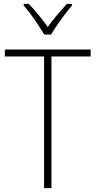

<svg xmlns="http://www.w3.org/2000/svg" viewBox="-20 -969 493 989"><path d="M245 0H207V-678H5V-714H447V-678H245ZM208 -791Q195 -813 176.5 -841Q158 -869 138 -895.5Q118 -922 102 -941V-949H128Q153 -924 179 -891.5Q205 -859 226 -830Q247 -860 272.5 -890Q298 -920 324 -949H351V-941Q334 -921 313.5 -894Q293 -867 274.5 -840Q256 -813 243 -791Z"/></svg>

Font: Noto Sans Ethiopic SemiCondensed ExtraLight
Style: Regular
Weight: 200
Width: 4
Designer: Monotype Design Team
Foundry: Monotype Imaging Inc.
Version: Version 2.102; ttfautohint (v1.8.4.7-5d5b)